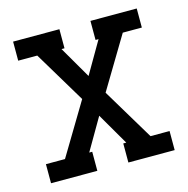

<svg xmlns="http://www.w3.org/2000/svg" viewBox="-83 -600 667 681"><g transform="rotate(-15 250.0 -260.0)"><path d="M23 0V-70H93L207 -260L93 -450H23V-520H193V-450H182L250 -333L318 -450H307V-520H477V-450H407L293 -260L407 -70H477V0H307V-70H318L250 -187L182 -70H193V0Z"/></g></svg>

Font: Iosevka Slab
Style: Regular
Weight: 400
Monospace: yes
Designer: Belleve Invis
Foundry: Belleve Invis
Version: Version 11.2.4; ttfautohint (v1.8.3)